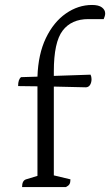

<svg xmlns="http://www.w3.org/2000/svg" viewBox="-20 -754 444 774"><path d="M69 0Q69 -26 85 -31L131 -45V-406L53 -407Q53 -434 65 -443L131 -445Q134 -536 165 -600.5Q196 -665 245.5 -699.5Q295 -734 351 -734Q378 -734 391 -724Q404 -714 404 -700Q404 -690 398 -677H336Q268 -677 232.5 -630.5Q197 -584 197 -466V-448L345 -453Q349 -445 349 -435Q349 -422 343.5 -412.5Q338 -403 327 -402L197 -405V-47L264 -31Q264 -18 260 -11.5Q256 -5 246 0Z"/></svg>

Font: Petrona Light
Style: Regular
Weight: 300
Designer: Ringo R. Seeber
Foundry: Ringo R. Seeber
Version: Version 2.001; ttfautohint (v1.8.3)